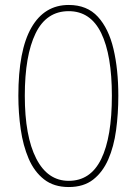

<svg xmlns="http://www.w3.org/2000/svg" viewBox="-20 -795 551 774"><path d="M457 -409Q457 -337 448 -270.5Q439 -204 416.5 -152.5Q394 -101 355.5 -71Q317 -41 257 -41Q197 -41 157.5 -72Q118 -103 95.5 -155.5Q73 -208 63.5 -274Q54 -340 54 -409Q54 -592 106.5 -683.5Q159 -775 257 -775Q331 -775 374.5 -727.5Q418 -680 437.5 -597.5Q457 -515 457 -409ZM80 -409Q80 -246 126 -156Q172 -66 257 -66Q345 -66 388 -154Q431 -242 431 -409Q431 -573 388 -661.5Q345 -750 257 -750Q167 -750 123.5 -660.5Q80 -571 80 -409Z"/></svg>

Font: Noto Sans Tamil UI ExtraCondensed Thin
Style: Regular
Weight: 100
Width: 2
Designer: Jelle Bosma - Monotype Design Team
Foundry: Monotype Imaging Inc.
Version: Version 2.004; ttfautohint (v1.8.4.7-5d5b)